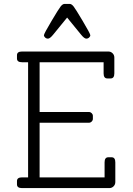

<svg xmlns="http://www.w3.org/2000/svg" viewBox="-20 -964 684 984"><path d="M226 -766Q217 -766 211 -772Q205 -778 205 -783Q205 -791 245 -858Q280 -917 290.5 -930.5Q301 -944 311 -944H337Q347 -944 357.5 -930.5Q368 -917 403 -858Q443 -791 443 -783Q443 -778 437 -772Q431 -766 422 -766Q412 -766 395 -787L324 -874L253 -787Q236 -766 226 -766ZM552 -158Q571 -158 571 -132V-31Q571 -18 562 -9Q553 0 540 0H93Q67 0 67 -19V-36Q67 -55 93 -55H124V-645H93Q67 -645 67 -664V-681Q67 -700 93 -700H535Q548 -700 557 -691Q566 -682 566 -669V-588Q566 -562 547 -562H530Q511 -562 511 -588V-645H183V-390H436Q444 -390 450 -384Q456 -378 456 -370V-355Q456 -347 450 -341Q444 -335 436 -335H183V-55H516V-132Q516 -158 535 -158Z"/></svg>

Font: Solway Light
Style: Regular
Weight: 300
Designer: Mariya V. Pigoulevskaya
Foundry: The Northern Block Ltd.
Version: Version 1.000;hotconv 1.0.109;makeotfexe 2.5.65596